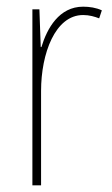

<svg xmlns="http://www.w3.org/2000/svg" viewBox="-20 -555 336 575"><path d="M229 -535C157 -535 121 -470 104 -414H102L98 -527H77V0H103V-283C103 -394 145 -510 229 -510C248 -510 264 -505 277 -500L285 -524C268 -532 248 -535 229 -535Z"/></svg>

Font: Noto Sans Gujarati UI Condensed Thin
Style: Regular
Weight: 100
Width: 3
Designer: Jelle Bosma - Monotype Design Team, Universal Thirst
Foundry: Monotype Imaging Inc.
Version: Version 2.106